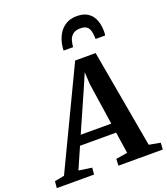

<svg xmlns="http://www.w3.org/2000/svg" viewBox="-250 -1139 1097 1261"><g transform="rotate(-20 298.5 -508.5)"><path d="M-73.2 0 -69.2 -46.7 -1.2 -59.9 326.6 -746.2H469.7L591.2 -61.2L670.2 -46.7L667.5 0H357.6L359.6 -46.7L440.1 -59.9L417.6 -209.3H165.2L99.7 -60.2L191.2 -46.7L187.4 0ZM194.2 -275.7H407.8L363.9 -569.3L359.4 -652.5L325.6 -573.7ZM434.6 -1016.9Q476.7 -1016.9 503.4 -1002.4Q530 -987.8 544.6 -964.4Q559.2 -941.1 564.9 -914.2Q570.5 -887.3 570.5 -862.2Q570.5 -855.1 569.9 -847.5Q569.4 -839.9 568 -833.3H501.2Q501.2 -838.1 500.9 -843Q500.7 -847.8 500.4 -852.4Q499.2 -875.2 493.5 -893.5Q487.8 -911.7 473.4 -922.5Q458.9 -933.2 430.4 -933.2Q394.4 -933.2 376.3 -917.1Q358.2 -901 351.7 -877.9Q345.3 -854.8 344.1 -833.3H277.8Q277.8 -841.4 278.4 -848.7Q279 -856 280 -863.6Q286.3 -907.5 305.6 -942.1Q325 -976.7 357.4 -996.8Q389.7 -1016.9 434.6 -1016.9Z"/></g></svg>

Font: Merriweather Light
Style: Italic
Weight: 300
Italic angle: -7.8°
Designer: Eben Sorkin
Foundry: Eben Sorkin
Version: Version 2.101